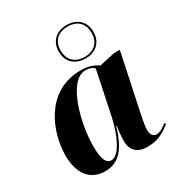

<svg xmlns="http://www.w3.org/2000/svg" viewBox="-189 -932 999 1070"><g transform="rotate(-30 310.5 -397.0)"><path d="M397 -589C458 -589 508 -626 508 -696C508 -767 458 -804 397 -804C334 -804 285 -766 285 -696C285 -626 334 -589 397 -589ZM397 -599C343 -599 297 -629 297 -697C297 -763 341 -794 397 -794C452 -794 496 -764 496 -697C496 -629 451 -599 397 -599ZM178 10C264 10 317 -47 355 -178H359C354 -149 350 -123 350 -84C350 -21 387 10 449 10C525 10 564 -20 601 -49L596 -59C577 -43 552 -25 528 -25C507 -25 493 -41 493 -74C493 -103 505 -156 510 -181L585 -536H548L448 -514C423 -532 387 -546 339 -546C110 -546 28 -322 28 -176C28 -60 81 10 178 10ZM238 -26C208 -26 188 -54 188 -143C188 -287 249 -533 362 -533C384 -533 403 -527 417 -513L359 -235C336 -128 288 -26 238 -26Z"/></g></svg>

Font: Noto Serif Display SemiCondensed ExtraBold
Style: Italic
Weight: 800
Width: 4
Italic angle: -12°
Designer: Monotype Design Team
Foundry: Monotype Imaging Inc.
Version: Version 2.009